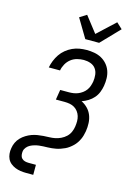

<svg xmlns="http://www.w3.org/2000/svg" viewBox="-170 -1072 940 1368"><g transform="rotate(15 300.0 -387.5)"><path d="M167 215Q146 215 125.5 212Q105 209 86.5 201.5Q68 194 52.5 181.5Q37 169 28.5 151.5Q20 134 18 113Q16 92 20 71Q23 50 32.5 29.5Q42 9 58 -7.5Q74 -24 93.5 -36Q113 -48 133.5 -55.5Q154 -63 175.5 -66.5Q197 -70 218.5 -71.5Q240 -73 261 -73.5Q282 -74 303 -78Q324 -82 345 -92Q366 -102 382.5 -117.5Q399 -133 408 -153.5Q417 -174 420 -195Q423 -215 423 -234.5Q423 -254 417.5 -272Q412 -290 401 -304.5Q390 -319 374.5 -328.5Q359 -338 340 -341.5Q321 -345 301 -345H237L249 -419H313Q330 -419 347 -421.5Q364 -424 380 -430.5Q396 -437 411 -448Q426 -459 436.5 -473.5Q447 -488 452.5 -504.5Q458 -521 461 -537Q465 -563 462 -588.5Q459 -614 445 -633Q431 -652 407 -660.5Q383 -669 357 -669Q333 -669 308 -662.5Q283 -656 262.5 -640Q242 -624 229 -600.5Q216 -577 212 -553H129Q134 -579 144 -604Q154 -629 169.5 -652Q185 -675 207 -693Q229 -711 254 -722.5Q279 -734 305.5 -738.5Q332 -743 358 -743Q387 -743 415 -738Q443 -733 467 -720Q491 -707 509 -686.5Q527 -666 536.5 -640.5Q546 -615 547 -586Q548 -557 543 -528Q539 -504 529.5 -480Q520 -456 503 -436.5Q486 -417 463.5 -403Q441 -389 417 -381Q443 -368 463 -347.5Q483 -327 493.5 -300.5Q504 -274 505.5 -243.5Q507 -213 502 -182Q499 -166 495 -151Q491 -136 484 -121Q477 -106 467.5 -92Q458 -78 446 -66.5Q434 -55 420.5 -45Q407 -35 392 -28Q377 -21 361 -15.5Q345 -10 329.5 -7Q314 -4 298.5 -2.5Q283 -1 267.5 -0.5Q252 0 236.5 0.5Q221 1 205.5 3Q190 5 174 9.5Q158 14 143.5 21.5Q129 29 118 42Q107 55 104 71Q102 85 104 99.5Q106 114 115.5 124Q125 134 138.5 137.5Q152 141 167 141H220V215ZM328 -815 245 -954 296 -986 387 -869 517 -990 560 -950 430 -815Z"/></g></svg>

Font: Iosevka Custom Oblique
Style: Regular
Weight: 400
Italic angle: -9°
Designer: Belleve Invis
Foundry: Belleve Invis
Version: Version 27.0.1